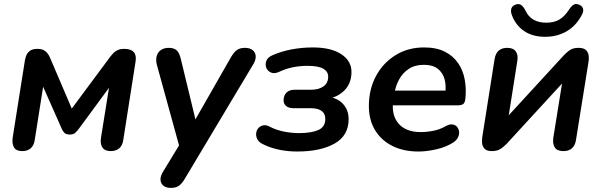

<svg xmlns="http://www.w3.org/2000/svg" viewBox="-20 -731 2940 939"><path d="M89 8Q59 8 48.5 -10Q38 -28 42 -58L102 -437Q104 -448 109 -460.5Q114 -473 126.5 -482.5Q139 -492 163 -492Q182 -492 193.5 -486Q205 -480 212.5 -470Q220 -460 225 -448L331 -200L521 -456Q528 -465 536 -473Q544 -481 556.5 -486.5Q569 -492 588 -492Q620 -492 634 -476.5Q648 -461 643 -430L583 -47Q579 -19 563 -5.5Q547 8 521 8Q493 8 481 -9.5Q469 -27 474 -58L520 -345H545L361 -95Q357 -90 348 -81.5Q339 -73 321 -73Q303 -73 295 -81.5Q287 -90 283 -99L174 -345H197L150 -47Q146 -19 130 -5.5Q114 8 89 8Z M816 188Q792 188 779 177Q766 166 765 148.5Q764 131 776 111L871 -45L863 7L748 -411Q741 -436 746 -455.5Q751 -475 766.5 -486Q782 -497 805 -497Q831 -497 844.5 -484.5Q858 -472 865 -440L945 -109H914L1110 -452Q1124 -476 1139 -486.5Q1154 -497 1178 -497Q1202 -497 1215.5 -486Q1229 -475 1230.5 -457.5Q1232 -440 1220 -419L884 143Q870 167 855 177.5Q840 188 816 188Z M1433 10Q1384 10 1339.5 0Q1295 -10 1260 -29Q1244 -38 1237.5 -52Q1231 -66 1233 -80.5Q1235 -95 1244 -105Q1253 -115 1267.5 -118Q1282 -121 1300 -111Q1331 -95 1368.5 -87.5Q1406 -80 1442 -80Q1502 -80 1536.5 -95Q1571 -110 1571 -150Q1571 -175 1553 -188.5Q1535 -202 1497 -202H1414Q1392 -202 1379.5 -212.5Q1367 -223 1367 -240Q1367 -264 1381 -278Q1395 -292 1420 -292H1500Q1539 -292 1562 -308.5Q1585 -325 1585 -356Q1585 -381 1561 -395Q1537 -409 1483 -409Q1449 -409 1414.5 -402.5Q1380 -396 1346 -380Q1323 -369 1306 -376Q1289 -383 1282.5 -399Q1276 -415 1282.5 -433Q1289 -451 1313 -461Q1356 -480 1406.5 -489.5Q1457 -499 1510 -499Q1599 -499 1649 -466Q1699 -433 1699 -379Q1699 -321 1661 -285.5Q1623 -250 1564 -245L1570 -259Q1625 -256 1655 -225.5Q1685 -195 1685 -148Q1685 -68 1616.5 -29Q1548 10 1433 10Z M2027 10Q1953 10 1898.5 -17.5Q1844 -45 1814 -95Q1784 -145 1784 -212Q1784 -294 1818.5 -358.5Q1853 -423 1914 -461Q1975 -499 2054 -499Q2115 -499 2156 -478Q2197 -457 2221 -421.5Q2245 -386 2253 -341Q2261 -296 2256 -249Q2254 -228 2245 -222Q2236 -216 2220 -216H1884L1894 -288H2174L2157 -273Q2163 -313 2154 -344.5Q2145 -376 2120.5 -395Q2096 -414 2053 -414Q2009 -414 1979 -394Q1949 -374 1932 -342.5Q1915 -311 1909 -275L1904 -244Q1892 -171 1928 -128Q1964 -85 2038 -85Q2068 -85 2100 -91.5Q2132 -98 2158 -113Q2177 -124 2191.5 -122.5Q2206 -121 2214.5 -111.5Q2223 -102 2225 -88.5Q2227 -75 2220.5 -60.5Q2214 -46 2198 -35Q2163 -12 2115 -1Q2067 10 2027 10Z M2386 8Q2359 8 2348.5 -5Q2338 -18 2337.5 -35Q2337 -52 2339 -63L2399 -443Q2404 -471 2419.5 -484Q2435 -497 2461 -497Q2490 -497 2502.5 -479.5Q2515 -462 2510 -433L2462 -128H2432L2737 -460Q2748 -472 2764.5 -484.5Q2781 -497 2809 -497Q2835 -497 2846 -486Q2857 -475 2859 -458.5Q2861 -442 2858 -427L2797 -47Q2793 -20 2777.5 -6Q2762 8 2736 8Q2705 8 2693.5 -9.5Q2682 -27 2686 -57L2735 -362H2765L2460 -30Q2449 -18 2431.5 -5Q2414 8 2386 8ZM2646 -551Q2585 -551 2543.5 -579Q2502 -607 2483 -658Q2476 -678 2481.5 -691Q2487 -704 2503 -709Q2518 -714 2529 -706.5Q2540 -699 2550 -679Q2564 -649 2589.5 -634.5Q2615 -620 2651 -620Q2689 -620 2715 -635Q2741 -650 2763 -684Q2774 -701 2784.5 -707.5Q2795 -714 2810 -709Q2825 -704 2830.5 -691Q2836 -678 2826 -659Q2798 -605 2751.5 -578Q2705 -551 2646 -551Z"/></svg>

Font: Nunito ExtraLight
Style: Italic
Weight: 200
Italic angle: -9°
Designer: Vernon Adams
Foundry: Vernon Adams
Version: Version 3.602